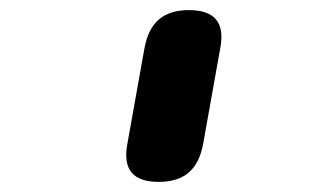

<svg xmlns="http://www.w3.org/2000/svg" viewBox="-20 -780 640 380"><path d="M232 -495 266 -685Q273 -723 294.5 -741.5Q316 -760 354 -760Q392 -760 407.5 -741.5Q423 -723 416 -685L382 -495Q375 -457 353.5 -438.5Q332 -420 294 -420Q256 -420 240.5 -438.5Q225 -457 232 -495Z"/></svg>

Font: Maple Mono NL ExtraBold
Style: Italic
Weight: 800
Italic angle: -10°
Monospace: yes
Designer: subframe7536
Version: Version 7.000